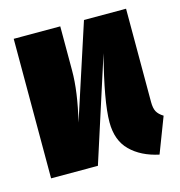

<svg xmlns="http://www.w3.org/2000/svg" viewBox="-88 -612 664 710"><g transform="rotate(-15 244.5 -257.5)"><path d="M457 -176.8Q457 -153.3 464.1 -140.1Q471.2 -127 488.8 -116.2L437 19Q369.1 4.4 329.1 -35.2Q289.1 -74.7 289.1 -144Q289.1 -223.6 334 -397L206.1 0H26.9V-534.2H205.1V-365.2Q205.1 -284.2 178.2 -172.9L295.9 -534.2H457Z"/></g></svg>

Font: Fira Sans Compressed Heavy
Style: Regular
Weight: 900
Width: 1
Designer: Carrois Corporate & Edenspiekermann AG
Foundry: Carrois Corporate GbR & Edenspiekermann AG
Version: Version 4.203;PS 004.203;hotconv 1.0.88;makeotf.lib2.5.64775